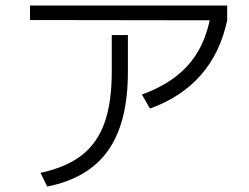

<svg xmlns="http://www.w3.org/2000/svg" viewBox="-20 -685 904 697"><path d="M385.7 -423.8V-557.6H444.3V-423.8Q444.3 -240.7 372.8 -139.2Q301.3 -37.6 151.4 -7.8L127 -57.6Q219.2 -77.1 275.9 -120.8Q332.5 -164.6 359.1 -238.3Q385.7 -312 385.7 -423.8ZM88.9 -665H804.7V-611.3Q779.8 -493.2 709.2 -412.6Q638.7 -332 524.4 -291L495.1 -341.8Q599.6 -379.4 659.9 -445.3Q720.2 -511.2 741.2 -611.3L88.9 -612.3Z"/></svg>

Font: Pretendard GOV Light
Style: Regular
Weight: 300
Designer: Base glyphs from Inter by Rasmus Andersson; Hangeul glyphs from Noto Sans CJK(Source Han Sans) by Jang Soo-young and Kan
Foundry: Kil Hyung-jin
Version: Version 1.309